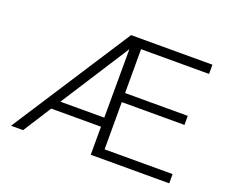

<svg xmlns="http://www.w3.org/2000/svg" viewBox="-110 -842 1205 1016"><g transform="rotate(20 492.5 -334.0)"><path d="M35 0 468 -668H926V-616H543V-369H896V-318H543V-52H926V0H484V-158H204L103 0ZM237 -209H484L485 -595Z"/></g></svg>

Font: Gantari Light
Style: Regular
Weight: 300
Designer: Anugrah Pasau
Foundry: Lafontype
Version: Version 1.000; ttfautohint (v1.8.3)